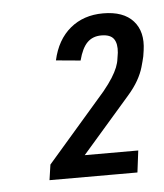

<svg xmlns="http://www.w3.org/2000/svg" viewBox="-37 -819 361 422"><g transform="rotate(-5 144.0 -607.5)"><path d="M61 -464 191 -614Q204 -630 211.5 -642Q219 -654 223 -664Q227 -674 228 -683L230 -696Q232 -716 224.5 -726.5Q217 -737 197 -737Q178 -737 166 -725Q154 -713 147 -686L93 -691Q103 -736 132.5 -760.5Q162 -785 205 -785Q250 -785 271.5 -761Q293 -737 287 -696L285 -683Q283 -674 279 -660Q275 -646 266.5 -631Q258 -616 244 -600L104 -439L99 -478H256L250 -430H56Z"/></g></svg>

Font: Pathway Extreme Condensed Light
Style: Italic
Weight: 300
Width: 3
Italic angle: -8°
Version: Version 1.001;gftools[0.9.26]